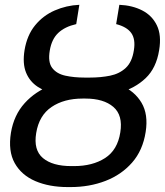

<svg xmlns="http://www.w3.org/2000/svg" viewBox="-20 -757 676 787"><path d="M331.5 -431.6H343.3Q418 -431.6 474.9 -407.7Q531.7 -383.8 560.1 -335.9Q588.4 -288.1 577.1 -216.3Q565.4 -140.6 521.5 -90.6Q477.5 -40.5 412.1 -15.4Q346.7 9.8 269.5 9.8H257.8Q182.1 9.8 125 -14.6Q67.9 -39.1 40.3 -88.4Q12.7 -137.7 24.9 -213.4Q37.1 -285.6 81.1 -334.2Q125 -382.8 190.2 -407.2Q255.4 -431.6 331.5 -431.6ZM330.1 -353H318.4Q242.2 -353 191.2 -318.4Q140.1 -283.7 128.4 -211.9Q116.7 -142.1 156 -109.1Q195.3 -76.2 272 -76.2H283.7Q359.4 -76.2 410.6 -109.1Q461.9 -142.1 473.1 -214.4Q484.4 -284.7 444.6 -318.8Q404.8 -353 330.1 -353ZM327.6 -439H347.7Q393.1 -439 431.4 -446.8Q469.7 -454.6 495.6 -478.8Q521.5 -502.9 528.8 -551.3Q536.1 -596.2 518.1 -621.6Q500 -647 456.1 -658.2L469.2 -737.3Q522.9 -734.9 563.2 -714.1Q603.5 -693.4 623 -653.1Q642.6 -612.8 632.3 -551.3Q620.6 -478 576.9 -436.5Q533.2 -395 469.7 -377.7Q406.2 -360.4 334.5 -360.4H314.5Q260.7 -360.4 214.4 -369.9Q168 -379.4 134.8 -401.1Q101.6 -422.9 86.7 -459.7Q71.8 -496.6 80.6 -551.3Q90.8 -612.8 123.8 -653.1Q156.7 -693.4 204.3 -714.1Q252 -734.9 305.2 -737.3L292.5 -658.2Q245.6 -647.5 218.8 -622.1Q191.9 -596.7 184.1 -550.3Q175.8 -502 194.1 -478.3Q212.4 -454.6 247.8 -446.8Q283.2 -439 327.6 -439Z"/></svg>

Font: Inter 20pt
Style: Italic
Weight: 400
Italic angle: -9.3988°
Version: Version 4.001;git-66647c0bb